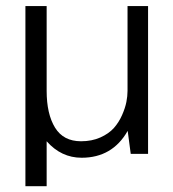

<svg xmlns="http://www.w3.org/2000/svg" viewBox="-20 -520 586 649"><path d="M411.1 -499.5H480.5V0H421.9L411.6 -77.6Q359.9 13.2 255.9 13.2Q187 13.2 137.7 -42.5V109.4H65.9V-499.5H137.7V-212.9Q137.7 -134.8 166 -88.6Q194.3 -42.5 253.9 -42.5Q290.5 -42.5 319.3 -55.4Q348.1 -68.4 365 -87.4Q381.8 -106.4 392.6 -130.9Q403.3 -155.3 407.2 -175.3Q411.1 -195.3 411.1 -212.9Z"/></svg>

Font: Pontano Sans
Style: Regular
Weight: 400
Foundry: vernon adams
Version: 1.0